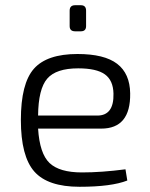

<svg xmlns="http://www.w3.org/2000/svg" viewBox="-20 -704 574 736"><path d="M290 -584H268Q247 -584 247 -604V-663Q247 -684 268 -684H290Q310 -684 310 -663V-604Q310 -584 290 -584ZM368 -211H126Q132 -115 170 -79Q208 -43 294 -43Q369 -43 461 -55L468 -12Q407 12 285 12Q163 12 111.5 -46.5Q60 -105 60 -244Q60 -384 110 -440.5Q160 -497 277 -497Q380 -497 429 -459.5Q478 -422 479 -346Q481 -211 368 -211ZM126 -261H353Q417 -261 415 -345Q414 -396 382 -419Q350 -442 280 -442Q195 -442 161 -402.5Q127 -363 126 -261Z"/></svg>

Font: Exo 2.0 Light
Style: Regular
Weight: 300
Designer: Natanael Gama
Version: Version 1.001;PS 001.001;hotconv 1.0.70;makeotf.lib2.5.58329